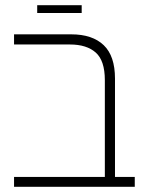

<svg xmlns="http://www.w3.org/2000/svg" viewBox="-20 -718 567 738"><path d="M383 0V-410Q383 -485 348 -516Q313 -547 249 -547H34V-586H254Q335 -586 378.5 -544.5Q422 -503 422 -416V0ZM34 0V-38H498V0ZM123 -668V-698H294V-668Z"/></svg>

Font: Noto Sans Hebrew ExtraLight
Style: Regular
Weight: 250
Designer: Monotype Design Team
Foundry: Monotype Imaging Inc.
Version: Version 2.003